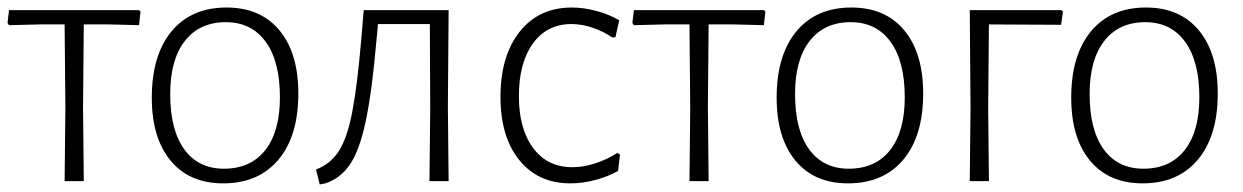

<svg xmlns="http://www.w3.org/2000/svg" viewBox="-25 -482 3307 511"><path d="M349 -451 345 -415 265 -417H198L196 -198L198 0H147L149 -195L147 -417H81L-1 -415L-5 -421L-1 -455H345Z M769 -233Q769 -120 716 -57Q663 6 569 6Q479 6 429 -54.5Q379 -115 379 -222Q379 -335 431.5 -398.5Q484 -462 578 -462Q668 -462 718.5 -401.5Q769 -341 769 -233ZM428 -232Q428 -136 465.5 -84.5Q503 -33 571 -33Q642 -33 681 -82.5Q720 -132 720 -223Q720 -319 682 -371Q644 -423 576 -423Q506 -423 467 -373Q428 -323 428 -232Z M1167 -198 1169 0H1118L1120 -195L1119 -418H981L977 -375Q965 -238 948.5 -160Q932 -82 906.5 -44.5Q881 -7 841 6L826 9L816 -31Q854 -45 876.5 -79.5Q899 -114 912.5 -184Q926 -254 937 -383L943 -455H1169Z M1623 -428 1613 -383 1605 -382Q1582 -398 1553 -408Q1524 -418 1496 -418Q1431 -418 1393.5 -366.5Q1356 -315 1356 -226Q1356 -139 1394 -88Q1432 -37 1498 -37Q1528 -37 1560 -47.5Q1592 -58 1618 -75L1625 -71L1620 -27Q1593 -12 1559.5 -3Q1526 6 1493 6Q1407 6 1357 -56Q1307 -118 1307 -224Q1307 -333 1358 -397.5Q1409 -462 1497 -462Q1529 -462 1563.5 -452.5Q1598 -443 1623 -428Z M2012 -451 2008 -415 1928 -417H1861L1859 -198L1861 0H1810L1812 -195L1810 -417H1744L1662 -415L1658 -421L1662 -455H2008Z M2432 -233Q2432 -120 2379 -57Q2326 6 2232 6Q2142 6 2092 -54.5Q2042 -115 2042 -222Q2042 -335 2094.5 -398.5Q2147 -462 2241 -462Q2331 -462 2381.5 -401.5Q2432 -341 2432 -233ZM2091 -232Q2091 -136 2128.5 -84.5Q2166 -33 2234 -33Q2305 -33 2344 -82.5Q2383 -132 2383 -223Q2383 -319 2345 -371Q2307 -423 2239 -423Q2169 -423 2130 -373Q2091 -323 2091 -232Z M2804 -451 2799 -416 2607 -417 2605 -198 2607 0H2556L2558 -195L2556 -455H2800Z M3216 -233Q3216 -120 3163 -57Q3110 6 3016 6Q2926 6 2876 -54.5Q2826 -115 2826 -222Q2826 -335 2878.5 -398.5Q2931 -462 3025 -462Q3115 -462 3165.5 -401.5Q3216 -341 3216 -233ZM2875 -232Q2875 -136 2912.5 -84.5Q2950 -33 3018 -33Q3089 -33 3128 -82.5Q3167 -132 3167 -223Q3167 -319 3129 -371Q3091 -423 3023 -423Q2953 -423 2914 -373Q2875 -323 2875 -232Z"/></svg>

Font: Luna Sans Light
Style: Regular
Weight: 300
Designer: Juan Pablo del Peral
Foundry: Huerta Tipografica
Version: Version 2.001; ttfautohint (v1.5)